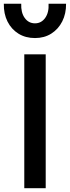

<svg xmlns="http://www.w3.org/2000/svg" viewBox="-36 -984 366 1004"><path d="M91 0V-700H203V0ZM147 -785Q97.5 -785 60.5 -808Q23.5 -831 3.2 -871.5Q-17 -912 -16 -964.5H75Q73 -918.5 93.2 -890.2Q113.5 -862 147 -862Q180 -862 200.2 -890.2Q220.5 -918.5 218 -964.5H309.5Q310 -912.5 289.5 -872Q269 -831.5 232.2 -808.2Q195.5 -785 147 -785Z"/></svg>

Font: Geologica
Style: Regular
Weight: 400
Designer: Sindre Bremnes, Frode Helland
Foundry: Monokrom Skriftforlag AS
Version: Version 1.010; ttfautohint (v1.8.4.7-5d5b);gftools[0.9.28]